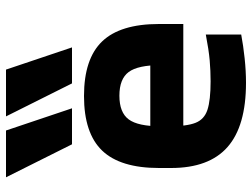

<svg xmlns="http://www.w3.org/2000/svg" viewBox="-120 -710 840 640"><g transform="rotate(-90 300.0 -390.0)"><path d="M139 -570 29 -790H185L259 -570ZM342 -570 232 -790H388L462 -570ZM344 10Q200 10 130 -51.5Q60 -113 60 -240V-280Q60 -409 118 -469.5Q176 -530 300 -530Q424 -530 482 -469.5Q540 -409 540 -280V-199H138V-309H436L403 -274Q403 -350 380 -381Q357 -412 301 -412Q245 -412 222 -381Q199 -350 199 -274V-246Q199 -188 210.5 -158.5Q222 -129 254 -118.5Q286 -108 349 -108Q384 -108 418.5 -111Q453 -114 505 -124V-6Q468 1 425.5 5.5Q383 10 344 10Z"/></g></svg>

Font: M PLUS Code Latin Expanded
Style: Bold
Weight: 700
Width: 7
Designer: Coji Morishita
Foundry: UNDERFOREST DESIGN
Version: Version 1.002; ttfautohint (v1.8.3)